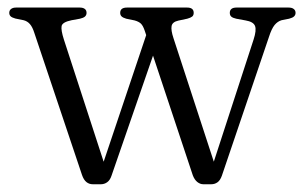

<svg xmlns="http://www.w3.org/2000/svg" viewBox="-20 -479 806 508"><path d="M247 8.5H225.5Q216 8.5 208.8 2.8Q201.5 -3 197 -16L71 -391.5Q66 -407.5 59.2 -415.2Q52.5 -423 42.5 -425.5L20.5 -430Q11.5 -432.5 8 -436Q4.5 -439.5 4.5 -445Q4.5 -451.5 9.2 -455.2Q14 -459 22.5 -459H191Q199.5 -459 204.2 -455.5Q209 -452 209 -445Q209 -439 204.8 -435.2Q200.5 -431.5 191.5 -429.5L169.5 -425.5Q145 -420.5 143 -410Q141 -399.5 149 -374.5L259.5 -35L246.5 -28L372 -401.5L400 -375.5L275 -14Q271 -2 263.5 3.2Q256 8.5 247 8.5ZM539 8.5H518Q509.5 8.5 502 2.5Q494.5 -3.5 490 -15.5L363 -397.5Q358.5 -411 352.8 -416.5Q347 -422 336 -425L314 -429.5Q305.5 -432 301.8 -435.5Q298 -439 298 -445Q298 -459 316 -459H475Q492.5 -459 492.5 -445Q492.5 -438.5 488.5 -435.2Q484.5 -432 475.5 -429.5L452 -424.5Q436 -421 434 -410Q432 -399 439 -378L551.5 -33.5L537.5 -26L651 -374.5Q659 -399 654.8 -410.2Q650.5 -421.5 629.5 -425L605 -429.5Q596 -431.5 592 -435Q588 -438.5 588 -445Q588 -452 592.5 -455.5Q597 -459 605.5 -459H743.5Q752.5 -459 757.2 -455.2Q762 -451.5 762 -445Q762 -439.5 758.2 -435.8Q754.5 -432 745 -429.5L725 -425.5Q714.5 -422.5 706.5 -412.8Q698.5 -403 691.5 -381L567 -14Q562.5 -1.5 555.2 3.5Q548 8.5 539 8.5Z"/></svg>

Font: Fraunces 48pt Soft Wonky Light
Style: Regular
Weight: 300
Version: Version 1.000;[b76b70a41]